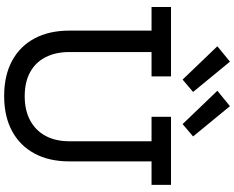

<svg xmlns="http://www.w3.org/2000/svg" viewBox="-117 -945 1072 878"><g transform="rotate(90 419.0 -506.0)"><path d="M465.5 -1021.5 604 -853 547.5 -805 395 -964ZM262 -1021.5 400.5 -853 344 -805 191.5 -964ZM514 -752H825.5V-663H718V-287.5Q718 -194.5 682 -127.8Q646 -61 579.2 -25Q512.5 11 419 11Q325.5 11 258.5 -25Q191.5 -61 155.8 -127.8Q120 -194.5 120 -287.5V-663H12V-752H329.5V-663H218V-287.5Q218 -223.5 241.8 -177.8Q265.5 -132 310.5 -107.5Q355.5 -83 420 -83Q484.5 -83 530.5 -107.8Q576.5 -132.5 601.2 -178Q626 -223.5 626 -287.5V-663H514Z"/></g></svg>

Font: Hepta Slab Medium
Style: Regular
Weight: 500
Designer: Michael LaGattuta
Foundry: Michael LaGattuta
Version: Version 1.102